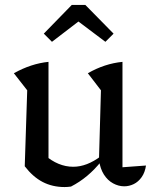

<svg xmlns="http://www.w3.org/2000/svg" viewBox="-20 -747 614 776"><path d="M475 -71 570 -78Q566 -50 552.5 -31Q539 -12 520.5 -3Q502 6 482 6Q459 6 437 -6Q415 -18 400 -41.5Q385 -65 380 -100L388 -382L335 -451Q403 -490 475 -497ZM267 7Q260 8 253.5 8.5Q247 9 241 9Q192 9 152.5 -11.5Q113 -32 80 -75L160 -121Q215 -73 276 -73Q331 -73 388 -116L390 -96Q363 -62 332.5 -36.5Q302 -11 267 7ZM80 -75 90 -382 36 -451Q106 -490 176 -497V-88ZM325 -727 439 -611 406 -578 297 -660 190 -578 157 -611 270 -727Z"/></svg>

Font: Piazzolla 24pt Medium
Style: Regular
Weight: 500
Designer: Juan Pablo del Peral
Foundry: Huerta Tipografica
Version: Version 2.005